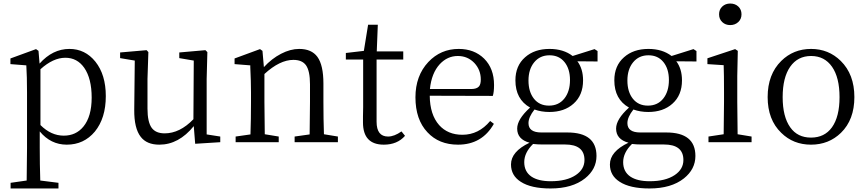

<svg xmlns="http://www.w3.org/2000/svg" viewBox="-20 -805 4909 1087"><path d="M40 262V230L131 217Q133 97 133 34V-282Q133 -372 129 -435L39 -442V-474L184 -527L198 -517L204 -445Q278 -528 373 -528Q462 -528 520 -456Q579 -382 579 -261Q579 -136 517 -60Q455 14 358 14Q267 14 205 -61V32Q205 126 208 217L311 230V262ZM341 -37Q410 -37 452 -88Q499 -145 499 -252.5Q499 -360 457 -421Q417 -478 350 -478Q281 -478 209 -413V-97Q269 -37 341 -37Z M882 14Q811 14 777 -30Q739 -78 740 -184L743 -462L660 -476V-508L810 -521L820 -510L815 -358V-190Q815 -114 839 -81Q862 -50 912 -50Q998 -50 1075 -130L1077 -462L995 -476V-508L1143 -521L1154 -510L1150 -358V-44L1227 -32V0L1085 9L1077 -91Q992 14 882 14Z M1314 0V-32L1398 -44Q1401 -128 1401 -228V-283Q1401 -342 1397 -425Q1397 -432 1397 -435L1308 -442V-474L1452 -527L1466 -517L1474 -425Q1518 -473 1571 -500.5Q1624 -528 1674 -528Q1744 -528 1777 -483Q1811 -436 1811 -332V-228Q1811 -128 1814 -45L1893 -32V0H1648V-32L1733 -44Q1735 -154 1735 -228V-328Q1735 -404 1712 -436Q1690 -466 1641 -466Q1564 -466 1477 -386V-228Q1477 -155 1479 -45L1558 -32V0Z M2153 14Q2035 14 2035 -112Q2035 -123 2035 -146Q2036 -177 2036 -199V-468H1938V-505L2040 -517L2064 -665H2119L2113 -514H2263V-468H2112V-116Q2112 -32 2177 -32Q2212 -32 2253 -61L2273 -36Q2229 14 2153 14Z M2573 14Q2465 14 2400 -56Q2332 -128 2332 -254Q2332 -376 2405 -454Q2475 -528 2577 -528Q2665 -528 2721 -473Q2777 -417 2777 -324Q2777 -283 2770 -262L2413 -263Q2414 -156 2466 -97Q2515 -42 2598 -42Q2690 -42 2755 -120L2776 -104Q2709 14 2573 14ZM2414 -301H2648Q2679 -301 2692 -316Q2702 -328 2702 -355Q2702 -409 2666 -448Q2628 -488 2572 -488Q2513 -488 2470 -442Q2423 -391 2414 -301Z M3097 262Q2986 262 2928 224Q2873 189 2873 126Q2873 53 2978 3Q2908 -16 2908 -77Q2908 -130 2981 -196Q2898 -243 2898 -350Q2898 -433 2953 -481Q3006 -528 3091 -528Q3170 -528 3222 -488L3346 -527L3363 -516V-457L3249 -458Q3281 -415 3281 -350Q3281 -266 3227 -218Q3175 -171 3090 -171Q3045 -171 3006 -185Q2972 -142 2972 -108Q2972 -55 3045 -55H3192Q3357 -55 3357 78Q3357 153 3292 205Q3220 262 3097 262ZM3098 221Q3188 221 3240 186Q3289 153 3289 101Q3289 13 3179 13H3051Q3022 13 2998 10Q2948 59 2948 113Q2948 167 2989 195Q3028 221 3098 221ZM3088 -207Q3143 -207 3175 -247Q3207 -287 3207 -352Q3207 -415 3176 -453.5Q3145 -492 3091 -492Q3037 -492 3004.5 -452.5Q2972 -413 2972 -349Q2972 -285 3003 -246Q3034 -207 3088 -207Z M3657 262Q3546 262 3488 224Q3433 189 3433 126Q3433 53 3538 3Q3468 -16 3468 -77Q3468 -130 3541 -196Q3458 -243 3458 -350Q3458 -433 3513 -481Q3566 -528 3651 -528Q3730 -528 3782 -488L3906 -527L3923 -516V-457L3809 -458Q3841 -415 3841 -350Q3841 -266 3787 -218Q3735 -171 3650 -171Q3605 -171 3566 -185Q3532 -142 3532 -108Q3532 -55 3605 -55H3752Q3917 -55 3917 78Q3917 153 3852 205Q3780 262 3657 262ZM3658 221Q3748 221 3800 186Q3849 153 3849 101Q3849 13 3739 13H3611Q3582 13 3558 10Q3508 59 3508 113Q3508 167 3549 195Q3588 221 3658 221ZM3648 -207Q3703 -207 3735 -247Q3767 -287 3767 -352Q3767 -415 3736 -453.5Q3705 -492 3651 -492Q3597 -492 3564.5 -452.5Q3532 -413 3532 -349Q3532 -285 3563 -246Q3594 -207 3648 -207Z M3991 0V-32L4077 -45Q4079 -155 4079 -228V-284Q4079 -386 4077 -436L3985 -442V-475L4142 -527L4157 -517L4154 -375V-228Q4154 -155 4156 -45L4235 -32V0ZM4114 -785Q4142 -785 4160 -768Q4178 -751 4178 -724Q4178 -697 4159.5 -680Q4141 -663 4114 -663Q4087 -663 4069 -680Q4051 -697 4051 -724Q4051 -751 4069 -768Q4087 -785 4114 -785Z M4403 -53Q4326 -127 4326 -255.5Q4326 -384 4403 -460Q4472 -528 4572 -528Q4671 -528 4740 -460Q4817 -384 4817 -255.5Q4817 -127 4741 -53Q4672 14 4571.5 14Q4471 14 4403 -53ZM4454 -84Q4495 -26 4571.5 -26Q4648 -26 4690 -84Q4733 -144 4733 -255Q4733 -366 4690.5 -427Q4648 -488 4572 -488Q4496 -488 4453.5 -427Q4411 -366 4411 -255Q4411 -144 4454 -84Z"/></svg>

Font: Cactus Classical Serif
Style: Regular
Weight: 400
Designer: Henry Chan (via Glyphwiki)、田海東、宇文滿月
Foundry: Moonlit Owen
Version: Version 1.000